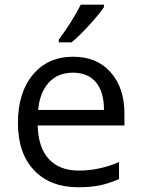

<svg xmlns="http://www.w3.org/2000/svg" viewBox="-20 -786 601 816"><path d="M312 9.8Q193.4 9.8 124.8 -62.5Q56.2 -134.8 56.2 -263.2Q56.2 -392.6 119.9 -468.8Q183.6 -544.9 291 -544.9Q391.6 -544.9 450.2 -478.8Q508.8 -412.6 508.8 -304.2V-252.9H140.1Q142.6 -158.7 187.7 -109.9Q232.9 -61 314.9 -61Q401.4 -61 485.8 -97.2V-24.9Q442.9 -6.3 404.5 1.7Q366.2 9.8 312 9.8ZM290 -477.1Q225.6 -477.1 187.3 -435.1Q148.9 -393.1 142.1 -318.8H421.9Q421.9 -395.5 387.7 -436.3Q353.5 -477.1 290 -477.1ZM230 -618.2Q253.4 -648.4 280.5 -691.4Q307.6 -734.4 323.2 -766.1H421.9V-755.9Q400.4 -724.1 357.9 -677.7Q315.4 -631.3 284.2 -606H230Z"/></svg>

Font: f0_52653 
Style: Regular
Weight: 400
Foundry: Ascender Corporation
Version: Version 1.10